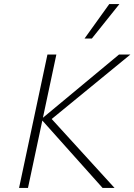

<svg xmlns="http://www.w3.org/2000/svg" viewBox="-20 -927 663 947"><path d="M486 0 183 -339 567 -658H623L219 -327L225 -351L545 0ZM74 0 214 -658H258L118 0ZM397 -737 519 -907H569L433 -737Z"/></svg>

Font: Ysabeau Infant ExtraLight
Style: Italic
Weight: 250
Italic angle: -12°
Designer: Christian Thalmann (Catharsis Fonts)
Version: Version 2.001;gftools[0.9.30]; featfreeze: ss01,ss02,lnum